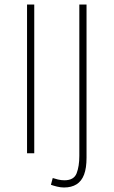

<svg xmlns="http://www.w3.org/2000/svg" viewBox="-20 -680 504 852"><path d="M100 0V-660H132V0ZM264 152Q249 152 233 148Q217 144 206 140L214 110Q223 113 237 116.5Q251 120 266 120Q308 120 320 89Q332 58 332 12V-660H364V20Q364 66 353 95Q342 124 319.5 138Q297 152 264 152Z"/></svg>

Font: Mada ExtraLight
Style: Regular
Weight: 250
Designer: Khaled Hosny
Version: Version 1.5